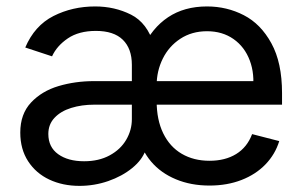

<svg xmlns="http://www.w3.org/2000/svg" viewBox="-20 -573 957 605"><path d="M43.9 -155.3Q43.9 -213.9 77.9 -250Q111.8 -286.1 164.6 -301.8Q217.3 -317.4 276.4 -317.4H817.4L776.4 -286.6Q783.2 -339.4 767.1 -382.3Q751 -425.3 715.8 -450Q680.7 -474.6 632.3 -474.6Q584.5 -474.6 548.3 -450.9Q512.2 -427.2 492.9 -388.2Q473.6 -349.1 473.6 -304.2V-254.9Q473.6 -195.3 494.4 -152.8Q515.1 -110.4 552.7 -88.4Q590.3 -66.4 640.1 -66.4Q689.5 -66.4 724.1 -87.6Q758.8 -108.9 774.4 -150.4L859.9 -128.4Q847.2 -86.9 816.7 -55.2Q786.1 -23.4 741 -5.9Q695.8 11.7 640.1 11.7Q581.5 11.7 534.2 -8.1Q486.8 -27.8 456.3 -63.7Q425.8 -99.6 415.5 -146.5L430.7 -422.4Q458.5 -484.4 509.5 -518.6Q560.5 -552.7 632.3 -552.7Q694.8 -552.7 748.3 -525.1Q801.8 -497.6 835.2 -436.5Q868.7 -375.5 868.7 -279.8V-243.2H277.3Q237.3 -243.2 204.3 -232.9Q171.4 -222.7 151.9 -201.9Q132.3 -181.2 132.3 -150.9Q132.3 -109.4 163.3 -87.2Q194.3 -64.9 245.1 -64.9Q291.5 -64.9 325.7 -83.5Q359.9 -102.1 377.7 -132.6Q395.5 -163.1 395.5 -197.3V-368.7Q395.5 -419.9 366.9 -447.8Q338.4 -475.6 282.2 -475.6Q228.5 -475.6 193.8 -452.1Q159.2 -428.7 144 -395.5L59.6 -423.3Q88.9 -492.2 148.4 -522.5Q208 -552.7 279.8 -552.7Q341.3 -552.7 392.8 -526.9Q444.3 -501 465.3 -431.2L448.2 -99.1H438.5Q427.7 -68.8 396.2 -43.2Q364.7 -17.6 321 -2.4Q277.3 12.7 230.5 12.7Q177.7 12.7 135.5 -7.1Q93.3 -26.9 68.6 -64.9Q43.9 -103 43.9 -155.3Z"/></svg>

Font: Inter RS Variable
Style: Regular
Weight: 400
Designer: Rasmus Andersson (customised by Maria Ramos and Noel Pretorius)
Foundry: rsms
Version: Version 3.001;Glyphs 3.2.3 (3260)